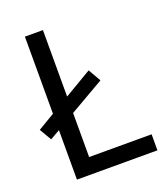

<svg xmlns="http://www.w3.org/2000/svg" viewBox="-132 -808 788 901"><g transform="rotate(-20 262.0 -357.0)"><path d="M97 0H499V-80H187V-300L360 -400L324 -463L187 -382V-714H97V-329L13 -279L48 -219L97 -247Z"/></g></svg>

Font: Noto Sans Elbasan
Style: Regular
Weight: 400
Designer: Monotype Design Team
Foundry: Monotype Imaging Inc.
Version: Version 2.004